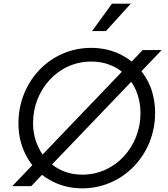

<svg xmlns="http://www.w3.org/2000/svg" viewBox="-20 -1019 921 1051"><path d="M560 -849 696 -999H593L484 -849ZM151 0 210 -62C235 -43 262 -27 293 -14C335 3 381 12 430 12C655 12 829 -174 829 -400C829 -453 820 -501 803 -545C790 -576 774 -604 754 -629L865 -745H761L701 -682C676 -702 648 -718 618 -731C575 -748 529 -757 479 -757C253 -757 81 -571 81 -345C81 -292 90 -244 108 -200C121 -168 137 -140 157 -115L47 0ZM213 -173C206 -183 200 -193 195 -204C172 -247 161 -294 161 -347C161 -524 295 -682 479 -682C534 -682 581 -669 622 -644C631 -639 639 -633 647 -626ZM431 -63C377 -63 330 -76 290 -101C281 -106 272 -112 265 -119L698 -571C705 -562 711 -552 716 -542C738 -499 749 -451 749 -398C749 -221 615 -63 431 -63Z"/></svg>

Font: Plus Jakarta Sans
Style: Italic
Weight: 400
Italic angle: -8°
Designer: Gumpita Rahayu
Foundry: Tokotype
Version: Version 2.071;gftools[0.9.30]